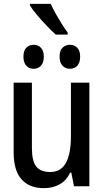

<svg xmlns="http://www.w3.org/2000/svg" viewBox="-20 -969 540 999"><path d="M208 10Q133 10 92 -36Q51 -82 51 -177V-539H146V-199Q146 -130 169 -102Q192 -74 241 -74Q297 -74 323 -121.5Q349 -169 349 -261V-539H445V0H365L351 -71H345Q326 -30 290.5 -10Q255 10 208 10ZM344 -611Q321 -611 305.5 -627Q290 -643 290 -674Q290 -706 305.5 -721Q321 -736 344 -736Q367 -736 382 -720.5Q397 -705 397 -674Q397 -643 382 -627Q367 -611 344 -611ZM155 -611Q132 -611 117 -627Q102 -643 102 -674Q102 -706 117 -721Q132 -736 155 -736Q178 -736 193 -720.5Q208 -705 208 -674Q208 -643 193 -627Q178 -611 155 -611ZM270 -789Q251 -806 224.5 -833.5Q198 -861 173.5 -890Q149 -919 136 -940V-949H244Q254 -926 269.5 -898.5Q285 -871 301.5 -844.5Q318 -818 332 -800V-789Z"/></svg>

Font: Noto Sans Mono ExtraCondensed Medium
Style: Regular
Weight: 500
Width: 2
Designer: Monotype Design Team
Foundry: Monotype Imaging Inc.
Version: Version 2.014